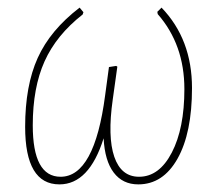

<svg xmlns="http://www.w3.org/2000/svg" viewBox="-20 -473 578 504"><path d="M136 11Q46 11 46 -140Q46 -248 79 -321Q112 -394 189 -453L199 -441L197 -435Q128 -381 97 -312Q66 -243 66 -144Q66 -9 139 -9Q228 -9 256 -223L266 -297L285 -300L288 -298L276 -212Q262 -114 280 -61.5Q298 -9 345 -9Q398 -9 431 -72.5Q464 -136 464 -239Q464 -356 394 -436L393 -442L404 -453Q484 -370 484 -242Q484 -124 446 -56.5Q408 11 343 11Q302 11 278.5 -20Q255 -51 252 -110Q214 11 136 11Z"/></svg>

Font: Alegreya Sans Thin
Style: Italic
Weight: 100
Italic angle: -7°
Designer: Juan Pablo del Peral
Foundry: Huerta Tipografica
Version: Version 2.007